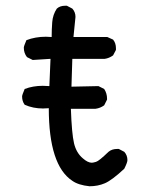

<svg xmlns="http://www.w3.org/2000/svg" viewBox="-20 -653 540 669"><path d="M292 -4Q253 -8 232 -23Q150 -77 150 -276L130 -275Q95 -275 66 -288Q57 -300 57 -317Q57 -322 66 -343Q95 -354 129 -354L152 -353L156 -448L94 -444L74 -454Q63 -468 63 -487Q63 -492 72 -513Q103 -525 140 -525L160 -524Q160 -550 162 -576Q164 -602 178 -623Q189 -633 207 -633H213L232 -623Q243 -611 243 -594L236 -524H354L374 -515Q384 -503 384 -485V-479L374 -460Q360 -450 345 -448H232L229 -351L323 -353L343 -343Q353 -328 353 -309V-306L343 -286Q329 -276 313 -274H227Q230 -187 238 -153.5Q246 -120 269 -101Q286 -86 300 -86Q304 -86 314.5 -89Q325 -92 358 -124Q370 -134 388 -134H394L413 -124Q424 -112 424 -95Q424 -87 413 -65Q370 -25 345.5 -14.5Q321 -4 292 -4Z"/></svg>

Font: Xiaolai Mono SC
Style: Regular
Weight: 400
Monospace: yes
Designer: LXGW / Nozomi Seto
Version: Version 3.113;September 30, 2024